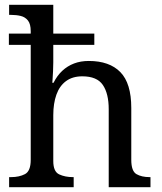

<svg xmlns="http://www.w3.org/2000/svg" viewBox="-20 -780 675 800"><path d="M18 0V-42H26Q60 -42 84 -54.5Q108 -67 108 -114V-593H17V-640H108V-650Q108 -680 96.5 -694.5Q85 -709 66.5 -713.5Q48 -718 26 -718H18V-760H202V-640H373V-593H202V-520Q202 -502 201 -482.5Q200 -463 199 -449Q198 -435 198 -435H203Q218 -465 239.5 -485Q261 -505 288.5 -515.5Q316 -526 350 -526Q436 -526 481.5 -479.5Q527 -433 527 -330V-114Q527 -67 548.5 -54.5Q570 -42 604 -42H607V0H433V-325Q433 -390 408.5 -426Q384 -462 323 -462Q282 -462 255 -442Q228 -422 215 -385.5Q202 -349 202 -300V-109Q202 -65 226.5 -53.5Q251 -42 284 -42H287V0Z"/></svg>

Font: Noto Serif Toto
Style: Regular
Weight: 400
Designer: Monotype Design Team
Foundry: Monotype Imaging Inc.
Version: Version 2.001